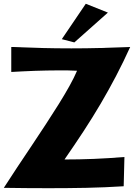

<svg xmlns="http://www.w3.org/2000/svg" viewBox="-26 -969 707 1009"><path d="M658.2 -722.2Q622.6 -643.6 584 -569.8Q545.4 -496.1 502.9 -423.8Q460.4 -351.6 413.1 -279.3Q365.7 -207 313 -130.9Q390.6 -130.9 467.8 -134Q544.9 -137.2 627.9 -144L624 9.8Q525.9 16.1 428 18.1Q330.1 20 230 20Q170.9 20 112.3 19.5Q53.7 19 -5.9 18.1Q27.8 -34.7 65.4 -91.1Q103 -147.5 140.9 -204.1Q178.7 -260.7 214.8 -315.9Q251 -371.1 282.5 -421.6Q314 -472.2 338.9 -516.8Q363.8 -561.5 378.9 -597.2Q356.4 -598.6 332 -598.9Q307.6 -599.1 282.2 -599.1Q251.5 -599.1 219.5 -598.4Q187.5 -597.7 155.8 -596.7Q124 -595.7 93 -594Q62 -592.3 33.2 -590.8V-722.2Q111.8 -718.8 190.2 -716.8Q268.6 -714.8 349.1 -714.8Q425.3 -714.8 501.5 -716.8Q577.6 -718.8 658.2 -722.2ZM541 -902.8 364.7 -746.1 298.8 -763.2 424.8 -949.2Z"/></svg>

Font: Galindo
Style: Regular
Weight: 400
Version: Version 1.000